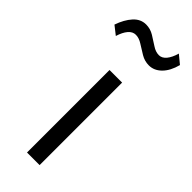

<svg xmlns="http://www.w3.org/2000/svg" viewBox="-280 -768 798 798"><g transform="rotate(45 119.0 -368.5)"><path d="M82 0V-485H156V0ZM0.5 -603.5 -37 -633Q-22.5 -675 0.8 -700.8Q24 -726.5 56 -726.5Q81 -726.5 102.8 -713.2Q124.5 -700 144.2 -686.8Q164 -673.5 183.5 -673.5Q201 -673.5 215 -690.2Q229 -707 237.5 -737L274.5 -706.5Q263 -662.5 238.8 -638.2Q214.5 -614 184 -614Q159 -614 137 -627Q115 -640 95 -653Q75 -666 56 -666Q37.5 -666 23.5 -649.5Q9.5 -633 0.5 -603.5Z"/></g></svg>

Font: Geologica Roman ExtraLight
Style: Regular
Weight: 250
Designer: Sindre Bremnes, Frode Helland
Foundry: Monokrom Skriftforlag AS
Version: Version 1.010;gftools[0.9.28]